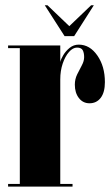

<svg xmlns="http://www.w3.org/2000/svg" viewBox="-20 -692 414 712"><path d="M10 0V-10H53.5V-513.5H10V-523.5H203.5V-462Q205.5 -472 214.5 -487.2Q223.5 -502.5 238.2 -514.5Q253 -526.5 272 -526.5Q313 -526.5 341 -486.2Q369 -446 369 -387.5Q369 -349.5 353.5 -329.2Q338 -309 312 -309Q287.5 -309 272.5 -328.5Q257.5 -348 257.5 -378Q257.5 -398.5 266.2 -416.2Q275 -434 283.5 -449.8Q292 -465.5 292 -480Q292 -496 286.8 -505.8Q281.5 -515.5 265.5 -515.5Q250 -515.5 235.8 -499.2Q221.5 -483 212.5 -456.2Q203.5 -429.5 203.5 -397.5V-10H249V0ZM219.5 -558 146 -672.5H156L237 -595L318 -672.5H328L255 -558Z"/></svg>

Font: Imbue 100pt Black
Style: Regular
Weight: 900
Designer: Tyler Finck
Foundry: Etcetera Type Company
Version: Version 1.102; ttfautohint (v1.8.3)